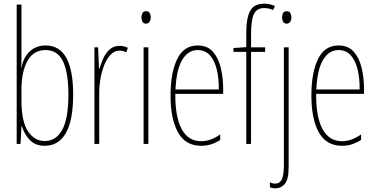

<svg xmlns="http://www.w3.org/2000/svg" viewBox="-20 -785 2051 1047"><path d="M97 -481Q97 -465 97 -448Q97 -431 96 -418H98Q107 -471 141.5 -504Q176 -537 229 -537Q305 -537 342 -469Q379 -401 379 -269Q379 -130 339.5 -60Q300 10 224 10Q174 10 144 -20Q114 -50 99 -97H97L92 0H71V-760H97ZM229 -512Q162 -512 129.5 -452.5Q97 -393 97 -294V-239Q97 -122 132.5 -69Q168 -16 224 -16Q286 -16 319.5 -77.5Q353 -139 353 -269Q353 -389 323.5 -450.5Q294 -512 229 -512Z M632 -535Q642 -535 654.5 -532.5Q667 -530 677 -524L669 -500Q663 -503 653 -506Q643 -509 632 -509Q605 -509 584 -487.5Q563 -466 549 -431.5Q535 -397 528 -356.5Q521 -316 521 -277V0H495V-527H515L520 -409H522Q530 -436 542.5 -465Q555 -494 577 -514.5Q599 -535 632 -535Z M777 -724Q791 -724 796.5 -713.5Q802 -703 802 -691Q802 -675 795 -665.5Q788 -656 776 -656Q763 -656 757 -666.5Q751 -677 751 -690Q751 -702 756.5 -713Q762 -724 777 -724ZM789 -527V0H763V-527Z M1058 -537Q1111 -537 1141 -503Q1171 -469 1184 -415Q1197 -361 1197 -301V-273H936Q935 -148 970.5 -81.5Q1006 -15 1077 -15Q1129 -15 1181 -52V-22Q1160 -8 1134 1Q1108 10 1077 10Q991 10 950.5 -63.5Q910 -137 910 -264Q910 -388 946 -462.5Q982 -537 1058 -537ZM1058 -512Q1006 -512 974 -459Q942 -406 937 -297H1173Q1174 -356 1162.5 -404.5Q1151 -453 1125.5 -482.5Q1100 -512 1058 -512Z M1426 -502H1349V0H1323V-502H1253V-523L1323 -528V-605Q1323 -688 1344.5 -726.5Q1366 -765 1421 -765Q1439 -765 1454 -761Q1469 -757 1479 -752L1469 -730Q1458 -736 1445 -738.5Q1432 -741 1420 -741Q1380 -741 1364.5 -708Q1349 -675 1349 -598V-527H1426Z M1518 -690Q1518 -702 1523.5 -713Q1529 -724 1544 -724Q1558 -724 1563.5 -713.5Q1569 -703 1569 -691Q1569 -675 1562 -665.5Q1555 -656 1543 -656Q1530 -656 1524 -666.5Q1518 -677 1518 -690ZM1481 242Q1471 242 1464 240Q1457 238 1452 236V209Q1464 216 1480 216Q1507 216 1517.5 191.5Q1528 167 1528 117V-527H1554V125Q1554 193 1533.5 217.5Q1513 242 1481 242Z M1826 -537Q1879 -537 1909 -503Q1939 -469 1952 -415Q1965 -361 1965 -301V-273H1704Q1703 -148 1738.5 -81.5Q1774 -15 1845 -15Q1897 -15 1949 -52V-22Q1928 -8 1902 1Q1876 10 1845 10Q1759 10 1718.5 -63.5Q1678 -137 1678 -264Q1678 -388 1714 -462.5Q1750 -537 1826 -537ZM1826 -512Q1774 -512 1742 -459Q1710 -406 1705 -297H1941Q1942 -356 1930.5 -404.5Q1919 -453 1893.5 -482.5Q1868 -512 1826 -512Z"/></svg>

Font: Noto Sans Thai Looped ExtraCondensed Thin
Style: Regular
Weight: 100
Width: 2
Designer: Sasikarn Vongin, Ben Mitchell
Foundry: The Fontpad Ltd
Version: Version 1.001; ttfautohint (v1.8.4.7-5d5b)